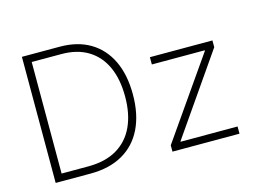

<svg xmlns="http://www.w3.org/2000/svg" viewBox="-98 -899 1424 1070"><g transform="rotate(-15 614.0 -364.0)"><path d="M302.7 0H125.5V-42H300.8Q397.9 -42 464.6 -80.8Q531.2 -119.6 565.2 -192.1Q599.1 -264.6 599.1 -365.7Q599.1 -465.8 566.4 -537.4Q533.7 -608.9 470.7 -647.2Q407.7 -685.5 316.4 -685.5H124V-727.5H318.4Q420.9 -727.5 493.7 -684.3Q566.4 -641.1 605.2 -560.1Q644 -479 644 -365.7Q644 -251 604 -168.9Q564 -86.9 487.5 -43.5Q411.1 0 302.7 0ZM146 -727.5V0H100.6V-727.5ZM774.4 0V-36.6L1094.2 -495.6V-499H789.1V-541H1149.9V-502L833 -44.9V-41.5H1161.1V0Z"/></g></svg>

Font: Inter 17pt ExtraLight
Style: Regular
Weight: 250
Version: Version 4.001;git-66647c0bb